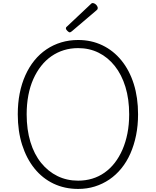

<svg xmlns="http://www.w3.org/2000/svg" viewBox="-20 -1214 1016 1253"><path d="M490 19Q402 19 329.5 -15.5Q257 -50 205 -114.5Q153 -179 124.5 -268.5Q96 -358 96 -468Q96 -541 108.5 -604.5Q121 -668 145.5 -722.5Q170 -777 204.5 -819.5Q239 -862 283.5 -892Q328 -922 380 -937.5Q432 -953 490 -953Q576 -953 648 -918.5Q720 -884 772.5 -819.5Q825 -755 853 -666Q881 -577 881 -468Q881 -395 868 -331Q855 -267 831 -212.5Q807 -158 772 -115Q737 -72 693.5 -42.5Q650 -13 599 3Q548 19 490 19ZM490 -35Q538 -35 581.5 -48Q625 -61 662.5 -87.5Q700 -114 729 -151.5Q758 -189 779 -237Q800 -285 811.5 -343Q823 -401 823 -468Q823 -567 798.5 -647Q774 -727 729 -783.5Q684 -840 623.5 -870Q563 -900 490 -900Q440 -900 396.5 -886.5Q353 -873 315.5 -847Q278 -821 248.5 -783.5Q219 -746 197.5 -698Q176 -650 165 -592Q154 -534 154 -468Q154 -368 178.5 -287.5Q203 -207 248.5 -151Q294 -95 355 -65Q416 -35 490 -35ZM435 -1003Q429 -1003 419.5 -1012.5Q410 -1022 410 -1028Q410 -1031 411 -1034Q412 -1037 416 -1040L570 -1185Q574 -1189 577 -1191.5Q580 -1194 585 -1194Q592 -1194 600 -1189Q608 -1184 613 -1176Q618 -1168 618 -1162Q618 -1157 616.5 -1154Q615 -1151 610 -1147L449 -1010Q444 -1007 441.5 -1005Q439 -1003 435 -1003Z"/></svg>

Font: Playwrite US Modern ExtraLight
Style: Regular
Weight: 250
Designer: Veronika Burian, José Scaglione
Foundry: TypeTogether
Version: Version 1.003